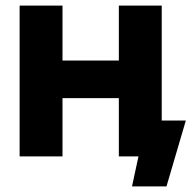

<svg xmlns="http://www.w3.org/2000/svg" viewBox="-20 -558 683 685"><path d="M50 -538H203V-342H404V-538H557V-128H643L574 107H451L474 0H404V-208H203V0H50Z"/></svg>

Font: Chess Sans
Style: Bold
Weight: 700
Designer: Wolf Bōese
Foundry: Wolf Bōese
Version: Version 7.223